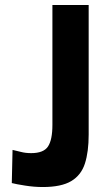

<svg xmlns="http://www.w3.org/2000/svg" viewBox="-20 -743 442 773"><path d="M337 -201Q337 -132 322 -85Q307 -38 267 -14Q227 10 152 10Q117.5 10 81 4.2Q44.5 -1.5 27.5 -6L30.5 -139.5Q45 -136.5 63.8 -131.5Q82.5 -126.5 105.5 -126.5Q155.5 -126.5 173.2 -153.2Q191 -180 191 -240V-723H337Z"/></svg>

Font: Public Sans
Style: Bold
Weight: 700
Designer: The Public Sans project authors (U.S. Web Design System). Libre Franklin designed by Pablo Impallari and Rodrigo Fuenzal
Version: Version 1.008; ttfautohint (v1.8.1) -l 8 -r 50 -G 200 -x 14 